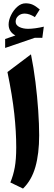

<svg xmlns="http://www.w3.org/2000/svg" viewBox="-20 -1104 317 1132"><path d="M162.6 -783.7Q178.2 -707 189 -620.8Q199.7 -534.7 205.3 -452.6Q210.9 -370.6 210.9 -306.2Q210.9 -198.2 188.7 -119.9Q166.5 -41.5 115.7 7.8L41 -28.3Q58.6 -70.3 67.1 -117.4Q75.7 -164.6 75.7 -235.4Q75.7 -327.6 64.2 -433.8Q52.7 -540 23.9 -679.2ZM72.3 -976.1Q72.3 -955.6 94.2 -944.8Q116.2 -934.1 146 -934.1Q164.6 -934.1 189.2 -937.5Q213.9 -940.9 238.3 -946.8L229.5 -880.9L185.5 -881.3L10.3 -821.3V-874L70.8 -895Q30.8 -916.5 30.8 -959.5Q30.8 -984.9 44.7 -1013.9Q58.6 -1043 81.5 -1063.7Q104.5 -1084.5 131.3 -1084.5Q153.8 -1084.5 171.9 -1076.7Q189.9 -1068.8 214.4 -1048.3L185.5 -1002.9Q153.8 -1023.9 125.5 -1023.9Q103 -1023.9 87.6 -1010.3Q72.3 -996.6 72.3 -976.1Z"/></svg>

Font: Pinar-DS2-FD Bold
Style: Regular
Weight: 700
Designer: Amin Abedi
Version: Version 3.000